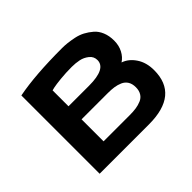

<svg xmlns="http://www.w3.org/2000/svg" viewBox="-103 -540 675 675"><g transform="rotate(-45 234.0 -203.0)"><path d="M49.8 0V-389.2Q134.8 -405.8 269 -405.8Q281.7 -405.8 295.2 -404.3Q308.6 -402.8 326.4 -399.2Q344.2 -395.5 359.4 -387.5Q374.5 -379.4 387.9 -367.9Q401.4 -356.4 409.2 -337.6Q417 -318.8 417 -294.9Q417 -270.5 407 -251.5Q397 -232.4 380.9 -222.2Q407.2 -213.4 425 -186.8Q442.9 -160.2 442.9 -122.1Q442.9 0 294.9 0ZM140.1 -245.1H242.2Q327.1 -245.1 327.1 -288.1Q327.1 -305.7 313 -316.9Q298.8 -328.1 282 -331.5Q265.1 -335 246.1 -335Q216.3 -335 189.9 -332.3Q163.6 -329.6 151.9 -327.1L140.1 -324.2ZM140.1 -70.8H270Q288.1 -70.8 301.5 -72.8Q314.9 -74.7 327.9 -80.1Q340.8 -85.4 347.9 -96.9Q355 -108.4 355 -125Q355 -142.1 347.9 -153.6Q340.8 -165 327.9 -170.7Q314.9 -176.3 301.5 -178.2Q288.1 -180.2 270 -180.2H140.1Z"/></g></svg>

Font: Neutral Grotesk
Style: Regular
Weight: 400
Designer: Nawras Khrais
Foundry: Nawras Khrais
Version: Version 1.000;PS 001.000;hotconv 1.0.88;makeotf.lib2.5.64775